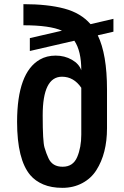

<svg xmlns="http://www.w3.org/2000/svg" viewBox="-20 -904 602 933"><path d="M187.5 -343.8V-340.8Q187.5 -216.3 196.3 -187Q205.1 -157.2 215.3 -135.7Q234.4 -93.3 284.7 -93.8Q335 -93.8 355 -140.6Q375 -187.5 375 -250V-477.5Q338.4 -531.2 281.2 -531.2Q187.5 -531.2 187.5 -343.8ZM93.8 -781.2V-883.8Q211.9 -883.8 292.5 -862.3Q373 -840.8 419.9 -786.6L531.2 -812.5V-750L455.1 -732.4Q500 -640.1 500 -468.8V-281.2Q500 -158.2 448.2 -77.1Q422.9 -37.1 379.9 -14.2Q336.9 8.8 283.2 8.8Q229.5 8.8 190.4 -7.8Q151.4 -24.4 127.4 -52.7Q63 -128.4 63 -312.5Q63.5 -551.8 173.8 -614.7Q207 -633.8 250.5 -633.8Q293.9 -633.8 329.1 -613.8Q364.3 -593.8 375 -562.5Q375 -656.7 341.3 -706.1L125 -656.2V-718.8L281.2 -754.9Q221.7 -781.2 93.8 -781.2Z"/></svg>

Font: Oswald
Style: Book
Weight: 400
Designer: vernon adams
Foundry: vernon adams
Version: Version 1.000